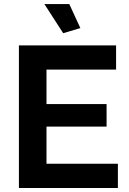

<svg xmlns="http://www.w3.org/2000/svg" viewBox="-20 -936 641 956"><path d="M567 -120.6V0H74.2V-710H558V-589.4H211.5V-418H510.7V-305.6H211.5V-120.6ZM201.1 -915.6H325.1L380.1 -796.2L294.6 -770.7Z"/></svg>

Font: Raleway Thin
Style: Regular
Weight: 100
Designer: Matt McInerney, Pablo Impallari, Rodrigo Fuenzalida
Foundry: Matt McInerney, Pablo Impallari, Rodrigo Fuenzalida
Version: Version 4.026